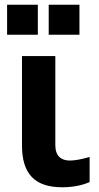

<svg xmlns="http://www.w3.org/2000/svg" viewBox="-20 -782 418 812"><path d="M10 -635H140V-762H10ZM186 -635H316V-762H186ZM243 10C288 10 327 2 359 -12V-118C327 -109 298 -103 275 -103C238 -103 214 -123 214 -168V-545H73V-167C73 -48 126 10 243 10Z"/></svg>

Font: Kathrein 75 Bold
Style: Regular
Weight: 700
Designer: Lazydogs Typefoundry, based on Open Sans by Ascender Corporation
Foundry: Lazydogs Typefoundry
Version: Version 1.003;PS 001.003;hotconv 1.0.88;makeotf.lib2.5.64775